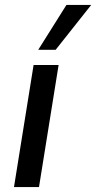

<svg xmlns="http://www.w3.org/2000/svg" viewBox="-20 -763 392 783"><path d="M37 0 117 -498H219L139 0ZM136 -560 251 -743H352L207 -560Z"/></svg>

Font: Nunito Sans 7pt Condensed SemiBold
Style: Italic
Weight: 600
Width: 3
Italic angle: -9°
Designer: Vernon Adams
Foundry: Vernon Adams
Version: Version 3.101;gftools[0.9.27]